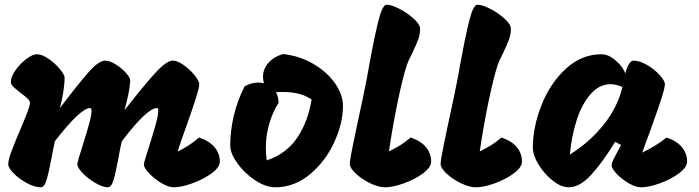

<svg xmlns="http://www.w3.org/2000/svg" viewBox="-20 -794 2965 814"><path d="M426 -537Q445 -537 470.5 -521Q496 -505 514.5 -484.5Q533 -464 532 -452Q531 -427 525 -398Q519 -369 508 -327Q591 -433 638.5 -485Q686 -537 713 -537Q732 -537 759 -518Q786 -499 805.5 -474.5Q825 -450 825 -437Q824 -420 811 -379Q798 -338 774 -270Q742 -182 733 -151Q765 -168 782.5 -179.5Q800 -191 824 -211Q868 -196 890 -169.5Q912 -143 912 -109Q912 -85 877.5 -59.5Q843 -34 796 -17Q749 0 716 0Q694 0 664 -18Q634 -36 612 -59.5Q590 -83 590 -96Q590 -104 600 -134.5Q610 -165 613 -176Q632 -236 641.5 -271.5Q651 -307 651 -324Q651 -336 646 -336Q604 -336 497 -196Q489 -167 482 -123Q470 -59 461 -29.5Q452 0 437 0Q416 0 385 -18Q354 -36 331 -59.5Q308 -83 308 -98Q308 -108 330 -176Q348 -233 358 -269.5Q368 -306 368 -324Q368 -336 362 -336Q322 -336 213 -196Q209 -180 204.5 -156Q200 -132 198 -122Q187 -63 177.5 -31.5Q168 0 153 0Q127 0 94.5 -17.5Q62 -35 38.5 -58.5Q15 -82 15 -98Q15 -116 28 -151Q41 -186 67 -247Q87 -294 97 -320.5Q107 -347 107 -358Q107 -366 97.5 -375.5Q88 -385 69 -399Q47 -416 36.5 -426Q26 -436 26 -447Q26 -468 45.5 -496Q65 -524 91.5 -544Q118 -564 137 -564Q158 -564 185.5 -545Q213 -526 233.5 -501.5Q254 -477 254 -464Q254 -440 248.5 -405Q243 -370 234 -336Q313 -440 356 -488.5Q399 -537 426 -537Z M1434 -344Q1434 -272 1397 -191Q1360 -110 1294 -55Q1228 0 1147 0Q1107 0 1062 -29.5Q1017 -59 986.5 -101.5Q956 -144 956 -177Q956 -238 971 -302.5Q986 -367 1017 -428Q1046 -444 1075 -444Q1088 -444 1099 -441Q1095 -453 1095 -469Q1095 -501 1117.5 -527Q1140 -553 1180 -565Q1251 -557 1309.5 -522.5Q1368 -488 1401 -440Q1434 -392 1434 -344ZM1301 -372Q1256 -404 1179 -404Q1160 -404 1150 -403Q1161 -383 1161 -358Q1135 -317 1121 -267.5Q1107 -218 1107 -168Q1107 -138 1111 -114Q1194 -142 1240 -210Q1286 -278 1301 -372Z M1463 -99Q1463 -116 1477 -183Q1491 -250 1495 -269Q1525 -407 1535 -460L1545 -516Q1566 -632 1583.5 -703Q1601 -774 1619 -774Q1640 -774 1674.5 -756Q1709 -738 1735 -714Q1761 -690 1761 -672Q1761 -648 1752.5 -625.5Q1744 -603 1727 -567Q1711 -536 1705 -519Q1686 -460 1664.5 -355Q1643 -250 1629 -152Q1661 -168 1679 -179.5Q1697 -191 1721 -211Q1765 -196 1786.5 -169.5Q1808 -143 1808 -109Q1808 -85 1774 -59.5Q1740 -34 1693 -17Q1646 0 1613 0Q1584 0 1548.5 -17.5Q1513 -35 1488 -58.5Q1463 -82 1463 -99Z M1848 -99Q1848 -116 1862 -183Q1876 -250 1880 -269Q1910 -407 1920 -460L1930 -516Q1951 -632 1968.5 -703Q1986 -774 2004 -774Q2025 -774 2059.5 -756Q2094 -738 2120 -714Q2146 -690 2146 -672Q2146 -648 2137.5 -625.5Q2129 -603 2112 -567Q2096 -536 2090 -519Q2071 -460 2049.5 -355Q2028 -250 2014 -152Q2046 -168 2064 -179.5Q2082 -191 2106 -211Q2150 -196 2171.5 -169.5Q2193 -143 2193 -109Q2193 -85 2159 -59.5Q2125 -34 2078 -17Q2031 0 1998 0Q1969 0 1933.5 -17.5Q1898 -35 1873 -58.5Q1848 -82 1848 -99Z M2806 -211Q2850 -196 2871.5 -169.5Q2893 -143 2893 -109Q2893 -85 2859 -59.5Q2825 -34 2778 -17Q2731 0 2698 0Q2675 0 2645.5 -17Q2616 -34 2594.5 -57Q2573 -80 2573 -93Q2573 -103 2581.5 -120Q2590 -137 2600 -155Q2610 -173 2613 -179L2588 -193Q2535 -106 2486.5 -53Q2438 0 2391 0Q2359 0 2323.5 -28Q2288 -56 2263.5 -96Q2239 -136 2239 -167Q2239 -256 2276 -349Q2313 -442 2379.5 -503Q2446 -564 2530 -564Q2560 -564 2591 -537Q2622 -510 2631 -482Q2636 -504 2645.5 -520.5Q2655 -537 2666 -537Q2692 -537 2723.5 -518.5Q2755 -500 2777 -475.5Q2799 -451 2799 -437Q2798 -418 2783.5 -374Q2769 -330 2737 -240Q2718 -191 2703 -147Q2764 -177 2806 -211ZM2619 -425Q2592 -437 2568 -437Q2521 -437 2484 -395Q2447 -353 2425 -285Q2403 -217 2396 -139Q2477 -189 2537 -262.5Q2597 -336 2619 -425Z"/></svg>

Font: Mogra
Style: Regular
Weight: 400
Designer: Lipi Raval
Foundry: Lipi Raval
Version: Version 1.002;PS 1.002;hotconv 1.0.88;makeotf.lib2.5.647800;